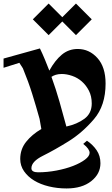

<svg xmlns="http://www.w3.org/2000/svg" viewBox="-80 -876 631 1082"><path d="M486 44Q486 104 434 145Q382 186 295 186Q243 186 195.5 174.5Q148 163 112.5 141.5Q77 120 55.5 89Q34 58 34 20Q34 -35 67 -76.5Q100 -118 153 -149L143 -206Q123 -278 101.5 -347Q80 -416 49 -491L29 -522L-60 -494V-546L145 -603Q160 -572 173 -540.5Q186 -509 198 -478Q230 -536 268.5 -568Q307 -600 358 -600Q423 -600 469 -549Q515 -498 515 -405Q515 -281 449.5 -204.5Q384 -128 306 -79.5Q228 -31 162.5 1.5Q97 34 97 72Q97 84 107 89.5Q117 95 134 95Q186 95 238.5 85Q291 75 332 59Q373 43 399 23.5Q425 4 425 -15Q425 -25 416.5 -37.5Q408 -50 389 -65L410 -83Q443 -61 464.5 -29.5Q486 2 486 44ZM268 -459Q249 -459 234.5 -454.5Q220 -450 210 -443Q235 -374 255 -304Q275 -234 294 -163Q354 -176 395.5 -206.5Q437 -237 437 -293Q437 -334 421 -365Q405 -396 381 -417Q357 -438 326.5 -448.5Q296 -459 268 -459ZM105 -767 194 -856 271 -779 348 -856 437 -767 348 -678 271 -755 194 -678Z"/></svg>

Font: Trickster
Style: Regular
Weight: 400
Designer: Jean-Baptiste Morizot
Foundry: Jean-Baptiste Morizot
Version: Version 2.000;PS 2.0;hotconv 1.0.88;makeotf.lib2.5.647800